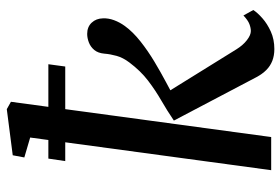

<svg xmlns="http://www.w3.org/2000/svg" viewBox="-156 -694 859 588"><g transform="rotate(-90 274.0 -400.5)"><path d="M74.2 -630.7 81.8 -682.4H370.8L363.8 -630.7ZM46.3 0 146.3 -738.1 85.3 -756 92 -791.5 233.2 -809.7 255.8 -797 147.8 0ZM417.2 9.7Q397.4 9.7 381.3 3.5Q365.2 -2.8 353 -15Q340.8 -27.2 331.2 -45.2L198.2 -298Q228.7 -318.7 259.8 -336.6Q291 -354.6 320.8 -377.3Q350.5 -400.1 376.1 -434.2Q391 -453.9 396.4 -473.4Q401.8 -492.9 403.2 -511.1Q404.9 -530.2 414.4 -541.7Q424 -553.2 437.6 -558.4Q451.1 -563.5 463.7 -563.5Q485.1 -563.5 498 -549.8Q510.9 -536 511.3 -515.4Q512.1 -498.5 505.7 -481.3Q499.4 -464.1 487.9 -448.2Q469.8 -423.3 440.5 -400.2Q411.2 -377.1 378.6 -357.6Q346 -338.1 317 -322.7Q288 -307.4 270.3 -297.7L276.4 -332.3L416.4 -106.6Q429.1 -86.2 444.6 -74.3Q460.1 -62.3 472.5 -62.3Q482.2 -62.3 494 -66.8Q505.7 -71.3 520.1 -85L536.8 -54.8Q528.8 -42.1 511.7 -27Q494.7 -11.9 470.8 -1.1Q446.9 9.7 417.2 9.7Z"/></g></svg>

Font: Merriweather 7pt Light
Style: Italic
Weight: 300
Italic angle: -7.8°
Designer: Eben Sorkin
Foundry: Eben Sorkin
Version: Version 2.200;gftools[0.9.31]